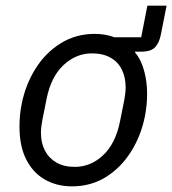

<svg xmlns="http://www.w3.org/2000/svg" viewBox="-20 -648 610 680"><path d="M235 12Q181 12 139 -12Q97 -36 73 -83Q49 -130 49 -200Q49 -221 51 -241.5Q53 -262 57 -281Q71 -350 106.5 -406Q142 -462 195.5 -495Q249 -528 315 -528Q354 -528 385 -516H480L502 -628H570L550 -527Q545 -499 530.5 -482Q516 -465 480 -465H458V-463Q479 -438 490 -399Q501 -360 501 -316Q501 -295 499 -275Q497 -255 493 -235Q479 -166 443.5 -110Q408 -54 355 -21Q302 12 235 12ZM245 -57Q301 -57 345 -98Q389 -139 405 -218L420 -293Q422 -304 423.5 -315.5Q425 -327 425 -338Q425 -374 411.5 -401.5Q398 -429 371 -444Q344 -459 305 -459Q250 -459 205.5 -418Q161 -377 145 -298L130 -223Q128 -212 126.5 -200.5Q125 -189 125 -178Q125 -142 139 -115Q153 -88 179.5 -72.5Q206 -57 245 -57Z"/></svg>

Font: IBM Plex Sans Var
Style: Italic
Weight: 400
Italic angle: -11.31°
Designer: Mike Abbink, Paul van der Laan, Pieter van Rosmalen
Foundry: Bold Monday
Version: Version 1.001